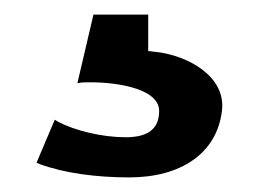

<svg xmlns="http://www.w3.org/2000/svg" viewBox="-20 -19 352 263"><path d="M30 204 35 206C68 218 111 224 157 224C228 224 277 191 284 133C290 86 238 57 193 52C190 52 187 51 183 51V1H108L86 95L92 94C131 92 198 100 198 133C198 161 178 169 152 169C120 169 83 160 60 148L55 145Z"/></svg>

Font: Charger Sport
Style: DfBdExt
Weight: 400
Designer: Jasper
Foundry: Cannot Into Space Fonts
Version: Version 1.1